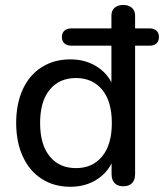

<svg xmlns="http://www.w3.org/2000/svg" viewBox="-20 -732 651 762"><path d="M44.2 -243.9Q44.2 -320.5 70.5 -377.6Q96.9 -434.8 145.9 -465.6Q194.9 -496.4 259.2 -496.4Q322.6 -496.4 369.7 -464.1Q416.8 -431.9 433.2 -378H422.2V-550.7H263.3Q245.7 -550.7 235.7 -559.8Q225.6 -568.9 225.6 -585Q225.6 -601.2 235.7 -610.2Q245.7 -619.3 263.3 -619.3H460.5L422.2 -580V-670.8Q422.2 -689.6 434.6 -700.9Q447 -712.3 468.9 -712.3Q490.8 -712.3 503.5 -700.9Q516.2 -689.6 516.2 -670.8V-580L477.3 -619.3H573.8Q591.3 -619.3 601.1 -610.2Q610.8 -601.2 610.8 -585Q610.8 -568.9 601.1 -559.8Q591.3 -550.7 573.8 -550.7H516.2V-41.1Q516.2 -17.9 504.1 -5.3Q492 7.3 469.5 7.3Q447 7.3 434.9 -5.3Q422.8 -17.9 422.8 -41.1V-129.8L433.2 -111Q417.5 -56.5 370.3 -23.6Q323.2 9.3 259.2 9.3Q194.9 9.3 146.4 -21.6Q97.9 -52.4 71 -109.8Q44.2 -167.3 44.2 -243.9ZM423.8 -243.9Q423.8 -329.7 385.5 -376Q347.1 -422.3 281.5 -422.3Q215.3 -422.3 177.3 -376Q139.2 -329.7 139.2 -243.9Q139.2 -158 177.3 -111.4Q215.3 -64.8 281.5 -64.8Q347.1 -64.8 385.5 -111.4Q423.8 -158 423.8 -243.9Z"/></svg>

Font: SN Pro Thin
Style: Regular
Weight: 200
Designer: Tobias Whetton
Foundry: Supernotes
Version: Version 1.003;Glyphs 3.3 (3324)